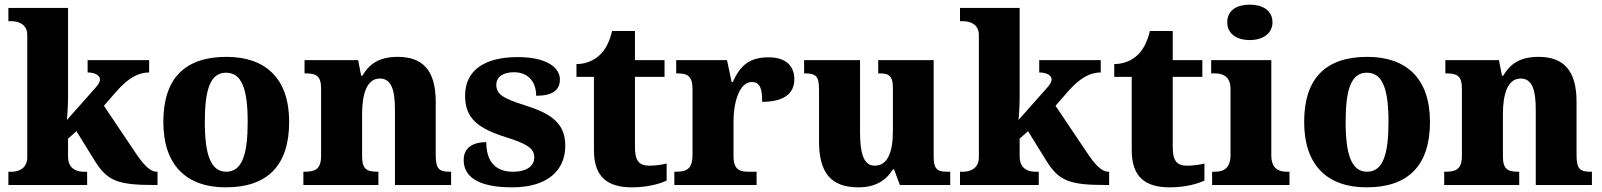

<svg xmlns="http://www.w3.org/2000/svg" viewBox="-20 -794 6877 824"><path d="M16 0H354V-57H338C316 -57 272 -65 272 -122V-199L308 -231L386 -105C440 -18 484 0 642 0H656V-57H653C624 -57 596 -86 559 -142L426 -340L479 -401C531 -460 574 -483 620 -483V-536H356V-483C389 -483 409 -470 409 -453C409 -447 407 -437 393 -421L267 -279C269 -293 272 -344 272 -378V-760H16V-703H30C51 -703 97 -695 97 -644V-120C97 -65 52 -57 30 -57H16Z M949 10C1127 10 1221 -83 1221 -271C1221 -458 1119 -550 952 -550C774 -550 681 -458 681 -271C681 -83 782 10 949 10ZM951 -57C884 -57 859 -131 859 -271C859 -411 883 -482 950 -482C1018 -482 1043 -411 1043 -271C1043 -131 1019 -57 951 -57Z M1282 0H1604V-57H1600C1556 -57 1534 -67 1534 -122V-305C1534 -385 1552 -457 1610 -457C1660 -457 1675 -408 1675 -322V0H1916V-57H1912C1867 -57 1850 -66 1850 -128V-358C1850 -493 1793 -550 1687 -550C1603 -550 1563 -516 1535 -469H1530L1517 -536H1287V-479H1291C1335 -479 1358 -470 1358 -415V-125C1358 -66 1331 -57 1286 -57H1282Z M2178 10C2327 10 2406 -60 2406 -169C2406 -270 2338 -309 2230 -343C2138 -372 2110 -390 2110 -430C2110 -465 2140 -484 2186 -484C2241 -484 2281 -449 2281 -383C2351 -383 2383 -407 2383 -453C2383 -501 2331 -549 2202 -549C2066 -549 1976 -497 1976 -383C1976 -284 2034 -242 2152 -205C2237 -178 2273 -159 2273 -119C2273 -86 2247 -57 2181 -57C2111 -57 2067 -96 2067 -184C2015 -184 1970 -164 1970 -107C1970 -41 2023 10 2178 10Z M2692 10C2766 10 2818 -8 2841 -19V-92C2820 -87 2793 -83 2767 -83C2719 -83 2705 -108 2705 -165V-464H2832V-536H2705V-661H2607C2597 -618 2580 -585 2561 -565C2541 -543 2505 -519 2454 -519V-464H2529V-149C2529 -32 2590 10 2692 10Z M2874 0H3227V-57H3193C3155 -57 3128 -65 3128 -124V-276C3128 -353 3153 -442 3206 -442C3243 -442 3251 -412 3251 -357C3335 -357 3389 -386 3389 -454C3389 -508 3356 -548 3279 -548C3199 -548 3158 -516 3125 -442H3120L3100 -536H2882V-479H2885C2929 -479 2952 -470 2952 -411V-129C2952 -66 2924 -57 2879 -57H2874Z M3664 10C3734 10 3781 -17 3812 -67H3817L3842 0H4058V-57H4048C4011 -57 3987 -61 3987 -119V-536H3749V-479H3753C3789 -479 3812 -474 3812 -418V-231C3812 -140 3789 -83 3734 -83C3685 -83 3671 -140 3671 -226V-536H3431V-479H3435C3485 -479 3495 -464 3495 -407V-188C3495 -55 3544 10 3664 10Z M4100 0H4438V-57H4422C4400 -57 4356 -65 4356 -122V-199L4392 -231L4470 -105C4524 -18 4568 0 4726 0H4740V-57H4737C4708 -57 4680 -86 4643 -142L4510 -340L4563 -401C4615 -460 4658 -483 4704 -483V-536H4440V-483C4473 -483 4493 -470 4493 -453C4493 -447 4491 -437 4477 -421L4351 -279C4353 -293 4356 -344 4356 -378V-760H4100V-703H4114C4135 -703 4181 -695 4181 -644V-120C4181 -65 4136 -57 4114 -57H4100Z M5000 10C5074 10 5126 -8 5149 -19V-92C5128 -87 5101 -83 5075 -83C5027 -83 5013 -108 5013 -165V-464H5140V-536H5013V-661H4915C4905 -618 4888 -585 4869 -565C4849 -543 4813 -519 4762 -519V-464H4837V-149C4837 -32 4898 10 5000 10Z M5344 -622C5396 -622 5441 -648 5441 -698C5441 -751 5396 -774 5344 -774C5289 -774 5247 -751 5247 -698C5247 -648 5289 -622 5344 -622ZM5182 0H5514V-57H5503C5464 -57 5436 -73 5436 -128V-536H5178V-479H5194C5232 -479 5261 -463 5261 -412V-130C5261 -73 5233 -57 5194 -57H5182Z M5845 10C6023 10 6117 -83 6117 -271C6117 -458 6015 -550 5848 -550C5670 -550 5577 -458 5577 -271C5577 -83 5678 10 5845 10ZM5847 -57C5780 -57 5755 -131 5755 -271C5755 -411 5779 -482 5846 -482C5914 -482 5939 -411 5939 -271C5939 -131 5915 -57 5847 -57Z M6178 0H6500V-57H6496C6452 -57 6430 -67 6430 -122V-305C6430 -385 6448 -457 6506 -457C6556 -457 6571 -408 6571 -322V0H6812V-57H6808C6763 -57 6746 -66 6746 -128V-358C6746 -493 6689 -550 6583 -550C6499 -550 6459 -516 6431 -469H6426L6413 -536H6183V-479H6187C6231 -479 6254 -470 6254 -415V-125C6254 -66 6227 -57 6182 -57H6178Z"/></svg>

Font: Noto Serif Gurmukhi ExtraBold
Style: Regular
Weight: 800
Designer: Vaibhav Singh and the Monotype Design Team
Foundry: Monotype Imaging Inc.
Version: Version 2.004